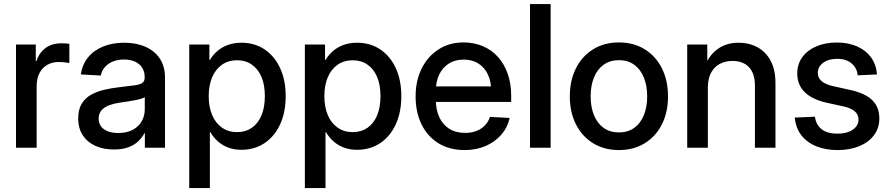

<svg xmlns="http://www.w3.org/2000/svg" viewBox="-20 -748 4507 972"><path d="M61 0V-522.5H161.1V-438H164.1Q178.2 -481 210.4 -504.9Q242.7 -528.8 291.5 -528.8Q302.7 -528.8 313.5 -528.1Q324.2 -527.3 331.1 -526.4V-429.2Q325.2 -430.2 309.6 -432.1Q293.9 -434.1 275.9 -434.1Q245.6 -434.1 220.2 -420.2Q194.8 -406.2 180.2 -378.9Q165.5 -351.6 165.5 -310.5V0Z M556.6 8.8Q504.9 8.8 464.1 -9Q423.3 -26.9 399.7 -62Q376 -97.2 376 -148.9Q376 -193.8 393.3 -222.4Q410.6 -251 439.7 -267.6Q468.8 -284.2 505.6 -293Q542.5 -301.8 581.5 -306.2Q629.9 -312 658.4 -315.7Q687 -319.3 699.7 -327.6Q712.4 -335.9 712.4 -354.5V-358.4Q712.4 -384.8 700.2 -404.5Q688 -424.3 664.6 -435.5Q641.1 -446.8 607.9 -446.8Q574.7 -446.8 549.6 -435.8Q524.4 -424.8 509.3 -406.5Q494.1 -388.2 490.7 -365.7L389.6 -371.1Q396 -420.4 424.8 -456.3Q453.6 -492.2 500.7 -512Q547.9 -531.7 608.9 -531.7Q652.8 -531.7 690.7 -520.5Q728.5 -509.3 756.6 -487.1Q784.7 -464.8 800 -431.9Q815.4 -398.9 815.4 -355.5V0H713.4V-73.2H710.9Q700.2 -52.7 680.9 -33.7Q661.6 -14.6 631.1 -2.9Q600.6 8.8 556.6 8.8ZM578.1 -74.7Q623 -74.7 653.1 -91.3Q683.1 -107.9 698 -135Q712.9 -162.1 712.9 -193.8V-256.3Q707.5 -252 694.3 -248Q681.2 -244.1 663.3 -240.7Q645.5 -237.3 625.7 -234.1Q606 -231 586.9 -228.5Q558.6 -224.6 533.9 -215.6Q509.3 -206.5 494.4 -190.2Q479.5 -173.8 479.5 -147Q479.5 -124 491.7 -107.9Q503.9 -91.8 526.1 -83.3Q548.3 -74.7 578.1 -74.7Z M938 204.1V-522.5H1040V-444.8H1043Q1058.1 -470.7 1081.1 -490.2Q1104 -509.8 1134.5 -520.8Q1165 -531.7 1202.1 -531.7Q1269 -531.7 1319.3 -498Q1369.6 -464.4 1397.9 -403.6Q1426.3 -342.8 1426.3 -261.2Q1426.3 -179.7 1398.2 -118.7Q1370.1 -57.6 1319.6 -23.7Q1269 10.3 1202.1 10.3Q1165 10.3 1135.3 -1Q1105.5 -12.2 1082.8 -32.5Q1060.1 -52.7 1044.4 -79.6H1042.5V204.1ZM1180.7 -79.1Q1223.1 -79.1 1254.6 -100.8Q1286.1 -122.6 1303.5 -163.3Q1320.8 -204.1 1320.8 -261.2Q1320.8 -318.8 1303.5 -359.1Q1286.1 -399.4 1254.6 -421.1Q1223.1 -442.9 1180.7 -442.9Q1135.7 -442.9 1103.5 -420.2Q1071.3 -397.5 1054 -356.9Q1036.6 -316.4 1036.6 -261.2Q1036.6 -206.5 1054 -165.5Q1071.3 -124.5 1103.8 -101.8Q1136.2 -79.1 1180.7 -79.1Z M1523.4 204.1V-522.5H1625.5V-444.8H1628.4Q1643.6 -470.7 1666.5 -490.2Q1689.5 -509.8 1720 -520.8Q1750.5 -531.7 1787.6 -531.7Q1854.5 -531.7 1904.8 -498Q1955.1 -464.4 1983.4 -403.6Q2011.7 -342.8 2011.7 -261.2Q2011.7 -179.7 1983.6 -118.7Q1955.6 -57.6 1905 -23.7Q1854.5 10.3 1787.6 10.3Q1750.5 10.3 1720.7 -1Q1690.9 -12.2 1668.2 -32.5Q1645.5 -52.7 1629.9 -79.6H1627.9V204.1ZM1766.1 -79.1Q1808.6 -79.1 1840.1 -100.8Q1871.6 -122.6 1888.9 -163.3Q1906.2 -204.1 1906.2 -261.2Q1906.2 -318.8 1888.9 -359.1Q1871.6 -399.4 1840.1 -421.1Q1808.6 -442.9 1766.1 -442.9Q1721.2 -442.9 1689 -420.2Q1656.7 -397.5 1639.4 -356.9Q1622.1 -316.4 1622.1 -261.2Q1622.1 -206.5 1639.4 -165.5Q1656.7 -124.5 1689.2 -101.8Q1721.7 -79.1 1766.1 -79.1Z M2332.5 11.7Q2255.4 11.7 2199.5 -22.9Q2143.6 -57.6 2113.8 -118.9Q2084 -180.2 2084 -259.8Q2084 -339.4 2114.7 -401.1Q2145.5 -462.9 2200.2 -498Q2254.9 -533.2 2326.2 -533.2Q2379.4 -533.2 2423.6 -514.6Q2467.8 -496.1 2500 -460.7Q2532.2 -425.3 2550 -375.2Q2567.9 -325.2 2567.9 -262.7V-231.9H2133.3V-310.5H2513.7L2466.8 -286.1Q2466.8 -335 2450 -370.8Q2433.1 -406.7 2401.9 -426.5Q2370.6 -446.3 2327.1 -446.3Q2284.2 -446.3 2252.7 -426.5Q2221.2 -406.7 2203.9 -371.3Q2186.5 -335.9 2186.5 -289.1V-242.2Q2186.5 -191.9 2204.1 -154.3Q2221.7 -116.7 2254.6 -95.9Q2287.6 -75.2 2334 -75.2Q2367.2 -75.2 2392.6 -85.2Q2418 -95.2 2435.3 -113.5Q2452.6 -131.8 2460.4 -156.2L2560.1 -150.9Q2549.8 -103 2518.1 -66.4Q2486.3 -29.8 2438.7 -9Q2391.1 11.7 2332.5 11.7Z M2767.6 -727.5V0H2663.1V-727.5Z M3113.3 11.7Q3039.1 11.7 2982.9 -22.7Q2926.8 -57.1 2895.8 -118.4Q2864.7 -179.7 2864.7 -259.8Q2864.7 -340.8 2895.8 -402.3Q2926.8 -463.9 2982.9 -498.5Q3039.1 -533.2 3113.3 -533.2Q3188 -533.2 3243.9 -498.5Q3299.8 -463.9 3330.8 -402.3Q3361.8 -340.8 3361.8 -259.8Q3361.8 -179.7 3330.8 -118.4Q3299.8 -57.1 3243.9 -22.7Q3188 11.7 3113.3 11.7ZM3113.3 -77.6Q3158.7 -77.6 3190.7 -100.6Q3222.7 -123.5 3239.5 -164.8Q3256.3 -206.1 3256.3 -259.8Q3256.3 -314.5 3239.5 -355.7Q3222.7 -397 3190.7 -420.2Q3158.7 -443.4 3113.3 -443.4Q3068.4 -443.4 3036.1 -420.4Q3003.9 -397.5 2987.1 -356.2Q2970.2 -314.9 2970.2 -259.8Q2970.2 -205.6 2987.1 -164.6Q3003.9 -123.5 3035.9 -100.6Q3067.9 -77.6 3113.3 -77.6Z M3563.5 -302.7V0H3459V-522.5H3560.5L3561 -393.1H3540Q3564.5 -463.4 3609.9 -497.6Q3655.3 -531.7 3719.2 -531.7Q3772.9 -531.7 3815.2 -508.5Q3857.4 -485.4 3881.6 -439.9Q3905.8 -394.5 3905.8 -326.7V0H3801.8V-314Q3801.8 -375.5 3772 -407.5Q3742.2 -439.5 3688 -439.5Q3652.8 -439.5 3624.5 -424.8Q3596.2 -410.2 3579.8 -379.9Q3563.5 -349.6 3563.5 -302.7Z M4220.2 11.7Q4161.1 11.7 4114 -6.8Q4066.9 -25.4 4037.8 -62Q4008.8 -98.6 4003.4 -152.8L4105.5 -157.2Q4111.3 -115.2 4140.1 -93.3Q4168.9 -71.3 4218.8 -71.3Q4268.6 -71.3 4297.4 -91.6Q4326.2 -111.8 4326.2 -142.6Q4326.2 -168.9 4306.4 -185.1Q4286.6 -201.2 4251.5 -209L4164.6 -228Q4091.3 -244.6 4053.7 -281.7Q4016.1 -318.8 4016.1 -376.5Q4016.1 -422.9 4041.3 -458Q4066.4 -493.2 4111.8 -512.9Q4157.2 -532.7 4216.8 -532.7Q4274.9 -532.7 4319.3 -512.9Q4363.8 -493.2 4389.9 -457Q4416 -420.9 4419.9 -371.1L4321.8 -366.7Q4319.3 -402.3 4292 -426.3Q4264.6 -450.2 4218.3 -450.2Q4173.8 -450.2 4147 -429.9Q4120.1 -409.7 4120.1 -379.4Q4120.1 -353 4140.1 -336.7Q4160.2 -320.3 4196.8 -312L4284.7 -292.5Q4360.4 -275.9 4396 -240.7Q4431.6 -205.6 4431.6 -148.9Q4431.6 -99.6 4404.5 -63.5Q4377.4 -27.3 4329.6 -7.8Q4281.7 11.7 4220.2 11.7Z"/></svg>

Font: Inter 28pt Medium
Style: Regular
Weight: 500
Designer: Rasmus Andersson
Foundry: rsms
Version: Version 4.001;git-66647c0bb